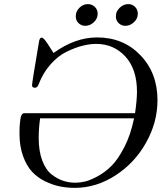

<svg xmlns="http://www.w3.org/2000/svg" viewBox="-20 -886 781 928"><path d="M74.2 -240.2Q74.2 -257.3 74.7 -271.2Q75.2 -285.2 76.7 -295.2Q78.1 -305.2 79.1 -312.5Q80.1 -319.8 82 -324.5Q84 -329.1 85.4 -332Q86.9 -335 89.8 -336.4Q92.8 -337.9 93.5 -338.4Q94.2 -338.9 98.1 -338.9H101.1H632.8Q641.6 -399.9 642.1 -441.9Q642.1 -551.8 585.9 -612.8Q529.8 -673.8 444.8 -673.8Q414.1 -673.8 378.4 -664.8Q342.8 -655.8 302 -636Q261.2 -616.2 224.6 -575.2Q188 -534.2 167 -479Q161.1 -461.9 148.9 -461.9Q134.8 -461.9 134.8 -474.1Q134.8 -485.4 168 -681.2Q170.9 -704.1 181.2 -704.1Q185.1 -704.1 189.9 -700Q194.8 -695.8 201.4 -687Q208 -678.2 212.4 -671.1Q216.8 -664.1 225.8 -650.1Q234.9 -636.2 238.8 -629.9Q342.8 -705.1 449.2 -705.1Q576.2 -705.1 658.7 -619.1Q741.2 -533.2 741.2 -401.9Q741.2 -294.9 686 -196.5Q630.9 -98.1 537.8 -38.1Q444.8 22 341.8 22Q303.7 22 268.8 14.9Q233.9 7.8 197.5 -10Q161.1 -27.8 134.5 -56.4Q107.9 -85 91.1 -132.6Q74.2 -180.2 74.2 -240.2ZM167 -219.2Q167 -156.2 184.1 -110.6Q201.2 -64.9 229.5 -43Q257.8 -21 285.9 -12Q314 -2.9 344.2 -2.9Q366.2 -2.9 390.6 -8.5Q415 -14.2 451.4 -33.7Q487.8 -53.2 519.3 -84.7Q550.8 -116.2 581.3 -175.5Q611.8 -234.9 627.9 -314H173.8Q167 -265.1 167 -219.2ZM346.2 -807.1Q346.2 -831.1 364 -848.6Q381.8 -866.2 404.8 -866.2Q423.8 -866.2 438 -853Q452.1 -839.8 452.1 -819.8Q452.1 -795.9 433.6 -778.6Q415 -761.2 392.1 -761.2Q373 -761.2 359.6 -774.2Q346.2 -787.1 346.2 -807.1ZM540 -807.1Q540 -831.1 558.6 -848.6Q577.1 -866.2 600.1 -866.2Q619.1 -866.2 632.6 -853Q646 -839.8 646 -819.8Q646 -795.9 627.4 -778.6Q608.9 -761.2 585.9 -761.2Q566.9 -761.2 553.5 -774.2Q540 -787.1 540 -807.1Z"/></svg>

Font: CMU Serif Extra
Style: RomanSlanted
Weight: 500
Italic angle: -9.46001°
Version: Version 0.7.0